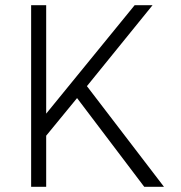

<svg xmlns="http://www.w3.org/2000/svg" viewBox="-20 -720 697 740"><path d="M100 0V-700H158V-282L499 -700H568L315 -388L612 0H536L277 -342L158 -197V0Z"/></svg>

Font: Geologica Thin
Style: Regular
Weight: 100
Designer: Sindre Bremnes, Frode Helland
Foundry: Monokrom Skriftforlag AS
Version: Version 1.010; ttfautohint (v1.8.4.7-5d5b);gftools[0.9.28]